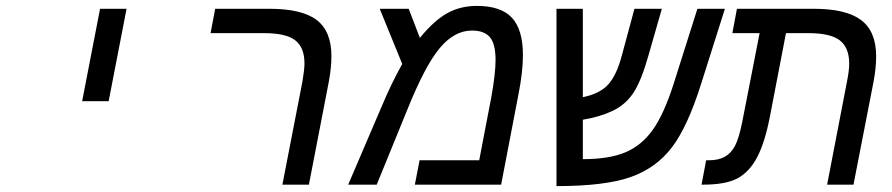

<svg xmlns="http://www.w3.org/2000/svg" viewBox="-20 -629 3040 654"><path d="M320.8 -599.1H411.1L350.1 -284.2H259.8Z M1032.2 0H941.9L1010.3 -352.1Q1017.1 -392.1 1017.1 -413.1Q1017.1 -467.3 985.6 -491.7Q954.1 -516.1 879.9 -516.1H697.3L712.9 -599.1H897Q1008.8 -599.1 1058.8 -560.8Q1108.9 -522.5 1108.9 -438Q1108.9 -398.4 1100.1 -351.1Z M1604 -608.9Q1686.5 -608.9 1723.9 -568.4Q1761.2 -527.8 1761.2 -441.9Q1761.2 -383.8 1746.1 -308.1L1687 0H1393.1L1409.2 -83H1612.3L1653.3 -296.9Q1668 -377.9 1668 -424.8Q1668 -478.5 1649.2 -501.7Q1630.4 -524.9 1587.4 -524.9Q1527.8 -524.9 1477.8 -465.1Q1427.7 -405.3 1367.2 -254.9L1263.2 0H1166L1278.3 -262.2Q1313.5 -346.2 1350.1 -411.1L1273.4 -599.1H1372.1L1410.2 -500Q1459 -559.6 1503.7 -584.2Q1548.3 -608.9 1604 -608.9Z M1965.3 -297.9Q2023.9 -310.1 2052.2 -341.8Q2080.6 -373.5 2098.1 -439.9L2141.1 -599.1H2234.4L2188.5 -439Q2164.1 -352.5 2137 -312Q2109.9 -271.5 2065.9 -251Q2022 -230.5 1965.3 -221.2V-86.9Q2055.7 -86.9 2110.8 -110.4Q2166 -133.8 2203.9 -187.3Q2241.7 -240.7 2274.4 -342.8L2355.5 -599.1H2449.2L2369.1 -346.2Q2322.8 -198.2 2268.8 -127.2Q2214.8 -56.2 2127.4 -25.6Q2040 4.9 1875.5 4.9V-599.1H1965.3Z M2567.4 -516.1H2474.6L2490.2 -599.1H2751.5Q2862.3 -599.1 2913.3 -560.5Q2964.4 -522 2964.4 -437Q2964.4 -398.4 2955.6 -351.1L2887.2 0H2797.4L2865.2 -352.1Q2872.6 -388.7 2872.6 -412.1Q2872.6 -466.8 2840.6 -491.5Q2808.6 -516.1 2734.4 -516.1H2657.2L2602.5 -231.9Q2585.4 -143.6 2559.1 -93.5Q2532.7 -43.5 2492.4 -21.7Q2452.1 0 2374.5 0H2369.6L2385.3 -83H2393.6Q2427.2 -83 2448.7 -95Q2470.2 -106.9 2483.6 -132.3Q2497.1 -157.7 2508.3 -213.9Z"/></svg>

Font: Cousine
Style: Italic
Weight: 400
Italic angle: -12°
Monospace: yes
Designer: Steve Matteson
Foundry: Monotype Imaging Inc.
Version: Version 1.21